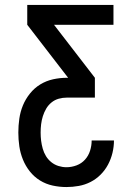

<svg xmlns="http://www.w3.org/2000/svg" viewBox="-20 -755 540 775"><path d="M248 0Q220 0 192.5 -6Q165 -12 141.5 -26.5Q118 -41 100.5 -63Q83 -85 72.5 -111Q62 -137 58 -164.5Q54 -192 54 -220Q54 -248 58 -276Q62 -304 72.5 -329.5Q83 -355 101 -377.5Q119 -400 143 -414.5Q167 -429 194.5 -435Q222 -441 250 -441H255L90 -655V-735H438V-655H198L363 -441V-361H250Q233 -361 217 -356.5Q201 -352 188 -341.5Q175 -331 166.5 -316.5Q158 -302 153 -286Q148 -270 146 -253.5Q144 -237 144 -220Q144 -203 146 -187Q148 -171 152.5 -155Q157 -139 165.5 -125Q174 -111 187 -100.5Q200 -90 216 -85Q232 -80 248 -80Q269 -80 289 -87.5Q309 -95 323 -110.5Q337 -126 343.5 -146.5Q350 -167 350 -188H440Q440 -163 434 -138Q428 -113 416 -90.5Q404 -68 386 -50Q368 -32 345.5 -20.5Q323 -9 298 -4.5Q273 0 248 0Z"/></svg>

Font: Iosevka SS10 Medium
Style: Regular
Weight: 500
Monospace: yes
Designer: Belleve Invis
Foundry: Belleve Invis
Version: Version 28.0.6; ttfautohint (v1.8.4)